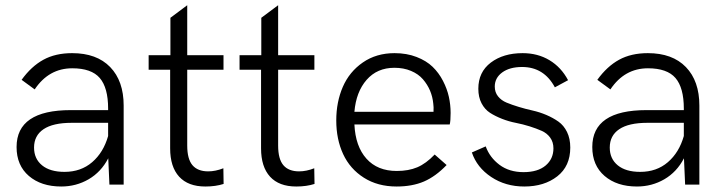

<svg xmlns="http://www.w3.org/2000/svg" viewBox="-20 -696 2731 724"><path d="M252 -495.6Q344.7 -495.6 395.5 -443.1Q446.3 -390.6 446.3 -297.9V0H392.6L388.2 -99.1Q361.3 -47.4 314.2 -20Q267.1 7.3 210.9 7.3Q135.3 7.3 88.9 -32.5Q42.5 -72.3 42.5 -141.6Q42.5 -280.8 247.1 -280.8H387.7V-286.6Q387.7 -365.2 356.2 -401.9Q324.7 -438.5 252.4 -438.5Q164.1 -438.5 110.8 -358.9L61.5 -395Q98.1 -445.8 143.6 -470.7Q189 -495.6 252 -495.6ZM223.1 -47.9Q285.2 -47.9 327.6 -84.5Q370.1 -121.1 387.7 -183.1V-232.9H250.5Q179.7 -232.9 144 -208.7Q108.4 -184.6 108.4 -139.6Q108.4 -97.2 138.7 -72.5Q168.9 -47.9 223.1 -47.9Z M754.4 7.3Q689.5 7.3 655.5 -29.8Q621.6 -66.9 621.6 -136.7V-433.1H540.5V-487.8H622.6V-628.9L686 -676.3V-487.8H822.8V-433.1H686V-147Q686 -96.2 705.8 -73Q725.6 -49.8 765.1 -49.8Q792.5 -49.8 822.3 -61.5L823.2 -2.4Q793 7.3 754.4 7.3Z M1097.2 7.3Q1032.2 7.3 998.3 -29.8Q964.4 -66.9 964.4 -136.7V-433.1H883.3V-487.8H965.3V-628.9L1028.8 -676.3V-487.8H1165.5V-433.1H1028.8V-147Q1028.8 -96.2 1048.6 -73Q1068.4 -49.8 1107.9 -49.8Q1135.3 -49.8 1165 -61.5L1166 -2.4Q1135.7 7.3 1097.2 7.3Z M1475.6 7.3Q1404.3 7.3 1352.1 -25.9Q1299.8 -59.1 1273.9 -115Q1248 -170.9 1248 -241.7Q1248 -311.5 1272.7 -368.4Q1297.4 -425.3 1348.1 -460.4Q1398.9 -495.6 1467.8 -495.6Q1513.7 -495.6 1550.8 -481.2Q1587.9 -466.8 1611.3 -444.1Q1634.8 -421.4 1650.4 -391.1Q1666 -360.8 1672.6 -330.8Q1679.2 -300.8 1679.2 -270Q1679.2 -239.3 1675.8 -226.6H1316.4Q1320.3 -144 1361.8 -97.7Q1403.3 -51.3 1476.1 -51.3Q1520.5 -51.3 1553.5 -65.2Q1586.4 -79.1 1619.1 -113.3L1664.1 -73.7Q1623 -30.8 1578.9 -11.7Q1534.7 7.3 1475.6 7.3ZM1316.4 -274.4H1614.7Q1615.7 -293 1613.8 -305.2Q1611.3 -331.1 1601.6 -354.2Q1591.8 -377.4 1574.7 -397.2Q1557.6 -417 1529.8 -428.7Q1502 -440.4 1467.3 -440.4Q1402.3 -440.4 1362.5 -395Q1322.8 -349.6 1316.4 -274.4Z M1957 7.3Q1886.2 7.3 1832.3 -28.6Q1778.3 -64.5 1759.3 -121.1L1811.5 -144Q1826.7 -102.1 1863.5 -74.5Q1900.4 -46.9 1954.1 -46.9Q2007.8 -46.9 2037.4 -71.8Q2066.9 -96.7 2066.9 -136.7Q2066.9 -160.2 2054.7 -177Q2042.5 -193.8 2022.7 -202.6Q2002.9 -211.4 1977.3 -219.5Q1951.7 -227.5 1925.3 -232.7Q1898.9 -237.8 1873.3 -247.8Q1847.7 -257.8 1827.9 -270.5Q1808.1 -283.2 1795.9 -306.4Q1783.7 -329.6 1783.7 -361.3Q1783.7 -424.3 1830.8 -460Q1877.9 -495.6 1950.7 -495.6Q2007.8 -495.6 2052 -469Q2096.2 -442.4 2122.1 -393.6L2072.3 -366.7Q2031.2 -443.4 1948.7 -443.4Q1901.9 -443.4 1873.8 -422.9Q1845.7 -402.3 1845.7 -369.6Q1845.7 -348.1 1857.9 -332.8Q1870.1 -317.4 1890.1 -309.1Q1910.2 -300.8 1935.8 -293Q1961.4 -285.2 1988 -279.3Q2014.6 -273.4 2040.3 -262.5Q2065.9 -251.5 2085.9 -237.3Q2106 -223.1 2118.2 -198.2Q2130.4 -173.3 2130.4 -139.6Q2130.4 -69.3 2081.3 -31Q2032.2 7.3 1957 7.3Z M2422.9 -495.6Q2515.6 -495.6 2566.4 -443.1Q2617.2 -390.6 2617.2 -297.9V0H2563.5L2559.1 -99.1Q2532.2 -47.4 2485.1 -20Q2438 7.3 2381.8 7.3Q2306.2 7.3 2259.8 -32.5Q2213.4 -72.3 2213.4 -141.6Q2213.4 -280.8 2418 -280.8H2558.6V-286.6Q2558.6 -365.2 2527.1 -401.9Q2495.6 -438.5 2423.3 -438.5Q2335 -438.5 2281.7 -358.9L2232.4 -395Q2269 -445.8 2314.5 -470.7Q2359.9 -495.6 2422.9 -495.6ZM2394 -47.9Q2456.1 -47.9 2498.5 -84.5Q2541 -121.1 2558.6 -183.1V-232.9H2421.4Q2350.6 -232.9 2314.9 -208.7Q2279.3 -184.6 2279.3 -139.6Q2279.3 -97.2 2309.6 -72.5Q2339.8 -47.9 2394 -47.9Z"/></svg>

Font: HK Grotesk Legacy
Style: Regular
Weight: 400
Designer: Alfredo Marco Pradil
Foundry: Hanken Design Co.
Version: Version 2.022;PS 002.022;hotconv 1.0.88;makeotf.lib2.5.64775